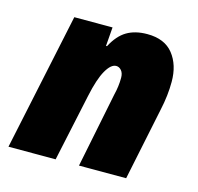

<svg xmlns="http://www.w3.org/2000/svg" viewBox="-87 -655 769 747"><g transform="rotate(15 297.5 -281.5)"><path d="M126 -553H280L274 -477H278Q302 -523 335.5 -543Q369 -563 418 -563Q488 -563 522.5 -519.5Q557 -476 557 -408Q557 -353 544 -294L483 0H293L354 -302Q363 -338 363 -372Q363 -391 354 -401.5Q345 -412 333 -412Q312 -412 292 -377Q272 -342 257 -271L199 0H9Z"/></g></svg>

Font: Noto Sans Display Black
Style: Italic
Weight: 900
Italic angle: -12°
Designer: Monotype Design team
Foundry: Monotype Imaging Inc.
Version: Version 1.000